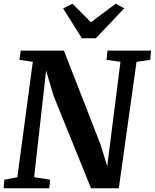

<svg xmlns="http://www.w3.org/2000/svg" viewBox="-20 -1016 835 1036"><path d="M-0.3 0 3.4 -46.4 73.6 -59.5 157 -682.3 84.6 -693 92 -743H324.9L521.6 -238.5L558.5 -119.4L630.1 -682.6L554.9 -693L559.9 -743H795L790.6 -693L716.7 -682.3L621 0H471.1L268.5 -500.5L228.8 -635.3L164.2 -59.8L250.3 -46.4L245.9 0ZM421.7 -809.6 320.6 -970.3 371.1 -996.1Q396.1 -971 420.9 -946Q445.8 -921 470.4 -895.9Q504.1 -921 537.5 -946Q570.9 -971 604.6 -996.1L650.5 -971L497 -809.6Z"/></svg>

Font: Merriweather Light
Style: Italic
Weight: 300
Italic angle: -7.8°
Designer: Eben Sorkin
Foundry: Eben Sorkin
Version: Version 2.101